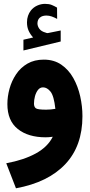

<svg xmlns="http://www.w3.org/2000/svg" viewBox="-20 -718 470 1004"><path d="M153.3 -522Q139.2 -537.1 130.1 -556.4Q121.1 -575.7 121.1 -601.1Q121.1 -620.1 126.5 -635.3Q131.8 -650.4 140.6 -662.1Q154.3 -679.7 174.3 -688.7Q194.3 -697.8 215.3 -697.8Q236.8 -697.8 250.5 -692.1Q264.2 -686.5 278.3 -678.2L278.8 -619.1Q264.2 -627 250.7 -631.8Q237.3 -636.7 222.2 -636.7Q213.4 -636.7 204.1 -634.3Q194.8 -631.8 187.5 -625Q175.8 -614.3 175.8 -594.7Q176.3 -580.6 186 -567.1Q195.8 -553.7 218.8 -547.4Q221.2 -546.4 223.4 -545.7Q225.6 -544.9 228 -544.9Q230 -544.9 231.9 -545.4L297.4 -558.6V-501L102.5 -454.1V-510.3ZM255.9 -2.9Q235.4 0 218.8 0Q127.4 0 73 -43.5Q18.6 -86.9 18.6 -173.8Q18.6 -213.4 29.8 -254.2Q41 -294.9 64.2 -329.6Q87.4 -364.3 123.5 -385.3Q159.7 -406.2 209 -406.2Q262.2 -406.2 300.5 -379.9Q338.9 -353.5 363.3 -310.1Q387.7 -266.6 399.4 -214.4Q411.1 -162.1 411.1 -110.4Q411.1 45.4 321.3 140.6Q231.4 235.8 63.5 266.6L12.7 135.7Q104.5 118.7 167 84.5Q229.5 50.3 255.9 -2.9ZM269.5 -148.9Q262.2 -216.8 244.1 -239Q226.1 -261.2 205.1 -261.2Q189 -261.2 178.5 -247.6Q168 -233.9 162.8 -214.4Q157.7 -194.8 157.7 -176.3Q157.7 -159.7 167 -152.1Q176.3 -144.5 221.2 -144.5Q245.6 -144.5 269.5 -148.9Z"/></svg>

Font: Vazir Black FD-WOL-UI
Style: Black-FD-WOL-UI
Weight: 900
Designer: Saber Rastikerdar
Foundry: Saber Rastikerdar
Version: Version 30.0.0